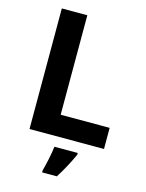

<svg xmlns="http://www.w3.org/2000/svg" viewBox="-136 -796 837 1098"><g transform="rotate(15 282.5 -246.5)"><path d="M90 0H531V-125H241V-714H90ZM392 71V61H254C249 104 235 169 224 208V221H311C345 168 372 115 392 71Z"/></g></svg>

Font: Noto Traditional Nushu
Style: Bold
Weight: 700
Designer: LIU Zhao
Foundry: LiuZhao Studio
Version: Version 2.003